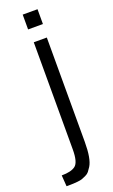

<svg xmlns="http://www.w3.org/2000/svg" viewBox="-190 -690 526 891"><g transform="rotate(-20 73.0 -244.0)"><path d="M54.2 -580.1V-653.3H127.4V-580.1ZM-30.8 109.9Q16.6 109.9 37.6 93.3Q58.6 76.7 58.6 14.2V-515.1H123V0Q123 83.5 102.5 116.2Q94.7 128.4 88.4 136.5Q82 144.5 70.1 150.1Q58.1 155.8 50.3 158.4Q42.5 161.1 27.3 162.6Q6.8 164.6 -9.3 164.6H-26.9Z"/></g></svg>

Font: News Cycle
Style: Regular
Weight: 500
Version: Version 0.5.2